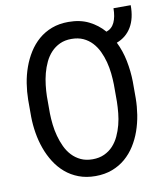

<svg xmlns="http://www.w3.org/2000/svg" viewBox="-84 -817 769 896"><g transform="rotate(-10 300.0 -368.5)"><path d="M543.9 -314.5Q543.5 -276.4 537.4 -237.5Q531.2 -198.7 518.6 -162.6Q505.9 -126.5 486.1 -95.2Q466.3 -64 439 -40.5Q411.6 -17.1 376.2 -3.7Q340.8 9.8 296.9 9.8Q252.9 9.8 217.5 -3.7Q182.1 -17.1 154.8 -40.5Q127.4 -64 107.4 -95.5Q87.4 -127 74.5 -163.1Q61.5 -199.2 55.2 -237.8Q48.8 -276.4 48.3 -314.5V-395.5Q48.8 -433.6 54.9 -472.4Q61 -511.2 74 -547.4Q86.9 -583.5 106.7 -615Q126.5 -646.5 153.8 -670.2Q181.2 -693.8 216.6 -707.3Q252 -720.7 295.9 -720.7Q351.1 -720.7 392.3 -700.2Q433.6 -679.7 463.4 -645Q489.7 -653.8 502 -680.2Q514.2 -706.5 514.6 -747.1H596.2Q596.7 -685.1 572.3 -644Q547.9 -603 502 -585.9Q523.4 -543 533.2 -493.7Q543 -444.3 543.9 -395.5ZM454.6 -396.5Q454.1 -421.9 451.2 -449.5Q448.2 -477.1 441.2 -504.2Q434.1 -531.2 422.4 -555.9Q410.6 -580.6 393.1 -599.4Q375.5 -618.2 351.6 -629.2Q327.6 -640.1 295.9 -640.1Q264.6 -640.1 240.7 -628.9Q216.8 -617.7 199.2 -598.9Q181.6 -580.1 169.9 -555.4Q158.2 -530.8 151.1 -503.7Q144 -476.6 140.9 -449Q137.7 -421.4 137.2 -396.5V-314.5Q137.7 -289.6 140.9 -261.7Q144 -233.9 151.4 -206.8Q158.7 -179.7 170.4 -154.8Q182.1 -129.9 199.7 -111.1Q217.3 -92.3 241.2 -81.1Q265.1 -69.8 296.9 -69.8Q328.6 -69.8 352.8 -81.1Q377 -92.3 394.3 -111.1Q411.6 -129.9 423.1 -154.5Q434.6 -179.2 441.7 -206.3Q448.7 -233.4 451.4 -261.2Q454.1 -289.1 454.6 -314.5Z"/></g></svg>

Font: Roboto Mono
Style: Regular
Weight: 400
Designer: Google
Version: Version 2.000985; 2015; ttfautohint (v1.3)